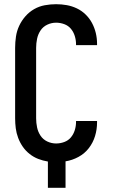

<svg xmlns="http://www.w3.org/2000/svg" viewBox="-20 -763 540 914"><path d="M208 131V6Q184 2 162 -6.5Q140 -15 121 -30Q102 -45 88.5 -64.5Q75 -84 66.5 -106.5Q58 -129 55 -152.5Q52 -176 52 -200V-535Q52 -562 56 -589Q60 -616 71.5 -640.5Q83 -665 101 -685.5Q119 -706 142.5 -719.5Q166 -733 193 -738Q220 -743 247 -743Q273 -743 298 -738.5Q323 -734 346 -723Q369 -712 387.5 -694Q406 -676 418 -653.5Q430 -631 436 -606Q442 -581 442 -555V-548H342V-552Q342 -572 336 -591.5Q330 -611 317.5 -626Q305 -641 286 -648Q267 -655 247 -655Q225 -655 205 -645.5Q185 -636 173 -618Q161 -600 156.5 -578.5Q152 -557 152 -535V-200Q152 -178 156.5 -156.5Q161 -135 173 -117Q185 -99 205 -89.5Q225 -80 247 -80Q267 -80 286 -87Q305 -94 317.5 -109Q330 -124 336 -143.5Q342 -163 342 -183V-187H442V-180Q442 -147 432.5 -115.5Q423 -84 403 -58Q383 -32 353.5 -16Q324 0 292 5V131Z"/></svg>

Font: Iosevka Term Curly Semibold
Style: Regular
Weight: 600
Designer: Belleve Invis
Foundry: Belleve Invis
Version: Version 32.3.0